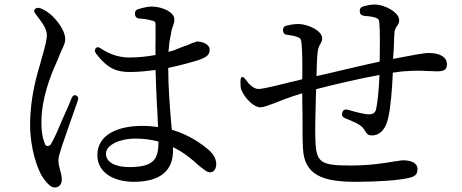

<svg xmlns="http://www.w3.org/2000/svg" viewBox="-20 -786 2040 848"><path d="M403 -573C397 -566 398 -558 405 -548C458 -480 498 -468 555 -468C591 -468 629 -472 667 -477C668 -428 671 -374 673 -323C674 -313 674 -302 675 -292L678 -225C656 -228 633 -230 608 -230C500 -230 410 -191 410 -101C410 -23 483 17 571 17C694 17 744 -38 744 -119V-136C790 -114 827 -84 859 -54C883 -36 894 -25 908 -25C924 -25 935 -39 935 -62C935 -84 922 -106 904 -122C870 -151 817 -190 739 -213L736 -244C730 -315 723 -401 723 -486C780 -498 829 -512 858 -521C889 -532 906 -542 906 -566C906 -592 872 -602 851 -603C849 -603 845 -601 840 -599C838 -598 837 -598 835 -598C830 -597 826 -594 818 -591C812 -588 804 -585 795 -582H794C786 -579 779 -576 771 -573C760 -568 744 -562 724 -557C726 -584 729 -609 734 -630C737 -652 741 -664 745 -674C748 -683 750 -689 750 -701C750 -733 695 -757 650 -757C633 -757 611 -752 592 -746C580 -743 575 -735 576 -723C577 -712 584 -705 596 -704C616 -703 634 -700 647 -696C665 -693 667 -690 667 -673V-643V-612C667 -590 666 -565 667 -543C633 -537 593 -532 552 -532C502 -532 462 -548 427 -571C417 -578 409 -580 403 -573ZM113 -234C113 -132 145 -35 172 2C190 26 205 42 222 42C240 42 253 29 253 7C253 -6 250 -21 246 -32C242 -48 238 -63 238 -77C238 -92 244 -111 254 -142C265 -175 303 -283 323 -340C328 -352 325 -360 317 -364C309 -368 301 -364 296 -352C293 -344 289 -336 286 -327C282 -319 279 -312 275 -302L257 -262C237 -214 217 -168 204 -148C196 -138 184 -140 180 -147C170 -170 163 -195 163 -248C163 -350 203 -452 229 -509C236 -527 244 -544 249 -557C250 -560 252 -563 253 -566C262 -584 268 -598 268 -613C268 -659 218 -711 199 -726C183 -738 172 -744 160 -749C150 -753 142 -752 135 -747C129 -742 129 -734 138 -723C168 -684 188 -657 187 -629C186 -606 179 -582 170 -548C167 -538 164 -530 161 -516C144 -458 113 -360 113 -234ZM448 -107C448 -148 514 -174 576 -174C615 -174 650 -169 680 -161C680 -84 661 -48 551 -48C492 -48 448 -68 448 -107Z M1230 -651C1231 -639 1237 -633 1250 -632C1264 -630 1279 -628 1289 -624C1307 -619 1310 -615 1312 -591C1315 -564 1316 -504 1315 -436C1301 -432 1284 -428 1265 -424C1206 -409 1141 -393 1122 -393C1101 -393 1080 -413 1066 -433C1059 -443 1053 -447 1049 -446C1045 -445 1042 -438 1042 -426C1042 -411 1042 -396 1047 -386C1066 -346 1103 -312 1130 -312C1143 -312 1161 -319 1194 -331C1220 -342 1259 -357 1315 -374C1315 -346 1315 -316 1316 -289C1316 -226 1316 -169 1318 -132C1323 -14 1403 17 1550 17C1653 17 1739 10 1780 1C1809 -5 1824 -12 1824 -39C1824 -67 1795 -78 1760 -78C1753 -78 1743 -76 1730 -74C1725 -74 1721 -73 1715 -72C1675 -65 1611 -55 1529 -55C1396 -55 1376 -67 1373 -169C1371 -208 1373 -281 1375 -354C1375 -361 1375 -368 1376 -375V-392C1445 -410 1558 -437 1656 -455C1654 -399 1648 -331 1640 -300C1635 -285 1624 -281 1608 -281C1593 -281 1554 -290 1517 -301C1504 -305 1495 -300 1492 -289C1488 -278 1492 -269 1504 -264C1541 -249 1577 -235 1589 -213C1602 -191 1608 -188 1623 -188C1659 -188 1684 -216 1695 -267C1705 -310 1712 -393 1715 -465C1717 -466 1720 -466 1723 -466C1730 -467 1735 -468 1744 -469C1750 -470 1756 -470 1762 -471C1812 -475 1844 -474 1873 -472C1876 -472 1880 -472 1883 -472C1890 -472 1896 -471 1904 -471H1910C1939 -471 1954 -477 1954 -502C1954 -538 1916 -552 1873 -552C1852 -552 1795 -541 1716 -526C1718 -549 1719 -571 1720 -591C1720 -609 1721 -625 1722 -640C1723 -656 1729 -665 1736 -675C1739 -679 1743 -686 1743 -697C1743 -731 1681 -766 1633 -766C1619 -766 1603 -763 1585 -758C1574 -755 1568 -748 1569 -736C1569 -725 1575 -718 1588 -716C1604 -715 1618 -713 1628 -711C1649 -706 1654 -700 1655 -690C1659 -651 1658 -574 1657 -514C1605 -503 1538 -487 1478 -473C1441 -464 1406 -456 1378 -450C1379 -495 1380 -533 1383 -556C1385 -575 1391 -585 1397 -596C1399 -600 1403 -606 1403 -617C1403 -652 1336 -680 1299 -680C1279 -680 1263 -677 1247 -673C1235 -671 1229 -663 1230 -651Z"/></svg>

Font: 寒蝉锦书宋 Text
Style: Regular
Weight: 400
Designer: 寒蝉锦书宋{Warren} 思源宋体{Ryoko NISHIZUKA 西塚涼子 (kana & ideographs); Frank Grießhammer (Latin, Greek & Cyrillic); Wenlong ZHANG 
Foundry: Adobe & ChillType
Version: Version 2.000;Glyphs 3.1.1 (3135)